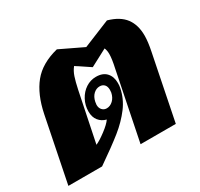

<svg xmlns="http://www.w3.org/2000/svg" viewBox="-124 -719 908 873"><g transform="rotate(-30 330.0 -282.0)"><path d="M70 -338Q89 -431 134 -486.5Q179 -542 267 -564L388 -506L530 -564Q590 -547 617 -511Q644 -475 644 -419Q644 -386 634 -338L566 0H381L453 -356Q463 -401 463 -426Q463 -446 457 -459L368 -412L297 -459Q283 -442 275 -418Q267 -394 259 -356L206 -98Q227 -107 259.5 -131.5Q292 -156 304 -174Q280 -180 265 -198.5Q250 -217 250 -247Q250 -279 265 -307Q280 -335 304.5 -351Q329 -367 358 -367Q394 -367 412.5 -346.5Q431 -326 431 -293Q431 -277 429 -269Q419 -217 387 -174.5Q355 -132 309 -95Q263 -58 179 0H2ZM383 -270Q384 -275 384 -284Q384 -302 375 -311.5Q366 -321 351 -321Q333 -321 318.5 -307.5Q304 -294 299 -270Q297 -258 297 -255Q297 -238 306.5 -228Q316 -218 330 -218Q348 -218 363 -232Q378 -246 383 -270Z"/></g></svg>

Font: Trirong Black
Style: Italic
Weight: 900
Italic angle: -12°
Designer: Katatrad Team
Foundry: CadsonDemak
Version: Version 1.001